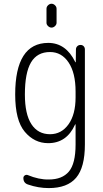

<svg xmlns="http://www.w3.org/2000/svg" viewBox="-20 -755 540 1006"><path d="M223.6 -709Q223.6 -719.7 231.9 -727.5Q240.2 -735.4 250 -735.4Q259.8 -735.4 268.1 -727.5Q276.4 -719.7 276.4 -709V-635.7Q276.4 -626 268.1 -618.2Q259.8 -610.4 250 -610.4Q240.2 -610.4 231.9 -618.2Q223.6 -626 223.6 -635.7ZM242.2 -482.4Q174.8 -482.4 142.6 -428.2Q110.4 -374 110.4 -259.8Q110.4 -157.2 144.5 -104.5Q178.7 -51.8 242.2 -51.8Q301.8 -51.8 338.9 -103.5Q376 -155.3 376 -245.1V-275.4Q376 -373 339.4 -427.7Q302.7 -482.4 242.2 -482.4ZM232.4 -4.9Q160.2 -4.9 109.9 -64.5Q59.6 -124 59.6 -259.8Q59.6 -529.3 232.4 -530.3Q325.2 -530.3 374 -430.7Q374 -428.7 376 -428.7Q377 -428.7 377 -429.7L377.9 -496.1Q377.9 -505.9 384.8 -512.7Q391.6 -519.5 401.9 -519.5Q412.1 -519.5 418.5 -512.7Q424.8 -505.9 424.8 -496.1V2Q424.8 122.1 378.9 176.3Q333 230.5 235.4 230.5Q180.7 230.5 127 211.9Q102.5 204.1 102.5 177.7Q102.5 168.9 109.9 164.1Q117.2 159.2 125 162.1Q183.6 186.5 235.4 185.5Q305.7 185.5 340.8 144Q376 102.5 376 2V-102.5Q376 -103.5 374 -103.5Q373 -103.5 373 -101.6Q329.1 -4.9 232.4 -4.9Z"/></svg>

Font: Rounded-L Mgen+ 1m light
Style: Regular
Weight: 200
Designer: [Source Han Sans]
Ryoko NISHIZUKA  (kana & ideographs); Paul D. Hunt (Latin, Greek & Cyrillic); Wenlong ZHANG  (bopomofo
Version: Version 1.059.20150602